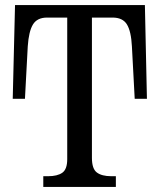

<svg xmlns="http://www.w3.org/2000/svg" viewBox="-20 -734 627 754"><path d="M150 -42H169Q205 -42 224.5 -55.5Q244 -69 244 -109V-665H165Q126 -665 109.5 -638Q93 -611 89 -552L78 -346H30L39 -714H549L557 -346H509L498 -552Q495 -611 478.5 -638Q462 -665 422 -665H341V-114Q341 -71 360.5 -56.5Q380 -42 417 -42H435V0H150Z"/></svg>

Font: Noto Serif Narrow
Style: Regular
Weight: 400
Width: 4
Designer: Monotype Design Team
Foundry: Monotype Imaging Inc.
Version: Version 1.001